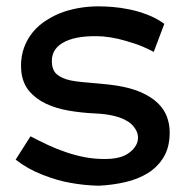

<svg xmlns="http://www.w3.org/2000/svg" viewBox="-20 -528 594 611"><path d="M520 -106.9Q520 -60.5 501.5 -29.1Q482.9 2.4 451.2 22.5Q419.9 42 378.9 51.5Q337.9 61 293.9 63Q248 62 203.1 53.7Q163.6 46.9 115.7 28.3Q67.9 9.8 29.8 -20L77.1 -94.2Q104 -80.1 132.1 -66.9Q160.2 -53.7 189.5 -43.9Q218.8 -33.7 249.5 -27.8Q280.3 -22 313 -22Q359.4 -22 384.3 -37.4Q409.2 -52.7 417 -75.2Q425.8 -104.5 399.9 -131.3Q395 -136.2 388.7 -140.4Q382.3 -144.5 374.5 -148.4Q358.9 -155.8 336.4 -160.6Q314 -165.5 283.2 -167Q239.3 -168.9 198.5 -176Q157.7 -183.1 126 -198.2Q93.8 -213.4 73 -238Q52.2 -262.7 47.9 -299.8Q44.4 -333.5 52.7 -364.3Q68.4 -420.4 117.2 -456.5Q129.4 -464.8 142.3 -472.2Q155.3 -479.5 169.4 -485.4Q197.8 -496.6 229.2 -502.2Q260.7 -507.8 293 -507.8Q312 -507.8 337.9 -505.9Q363.8 -503.9 392.1 -498Q420.4 -492.2 449.2 -481.2Q478 -470.2 502.9 -452.1L469.2 -362.8Q437 -379.9 408 -389.4Q378.9 -398.9 356.4 -404.3Q343.3 -407.2 330.8 -409.2Q318.4 -411.1 307.1 -412.1Q230.5 -416.5 187.7 -396Q145 -375.5 145 -334Q145 -304.7 161.1 -291.3Q177.2 -277.8 205.1 -272Q221.2 -268.6 246.3 -266.4Q271.5 -264.2 299.1 -261.7Q326.7 -259.3 349.1 -255.9Q397 -248.5 429.7 -233.9Q462.4 -219.2 482.4 -199.7Q502.4 -180.2 511.2 -156.5Q520 -132.8 520 -106.9Z"/></svg>

Font: Preahvihear
Style: Regular
Weight: 400
Designer: Danh Hong
Version: Version 8.002; ttfautohint (v1.8.3)